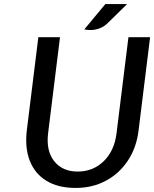

<svg xmlns="http://www.w3.org/2000/svg" viewBox="-20 -910 758 944"><path d="M352.5 14Q266 14 208.8 -20.8Q151.5 -55.5 126.5 -119.5Q101.5 -183.5 112 -270.5L168.5 -727H275L216.5 -255Q206 -168.5 246.5 -117.5Q287 -66.5 362 -66.5Q437.5 -66.5 490 -117.5Q542.5 -168.5 553 -255L611.5 -727H718L661.5 -270.5Q651.5 -185 609.2 -121Q567 -57 500.8 -21.5Q434.5 14 352.5 14ZM394.5 -765.5 498 -890H605L509.5 -796.5Q492 -779.5 471.8 -771.5Q451.5 -763.5 431.2 -762.5Q411 -761.5 394.5 -765.5Z"/></svg>

Font: Expletus Sans Medium
Style: Italic
Weight: 500
Italic angle: -7°
Version: Version 7.500